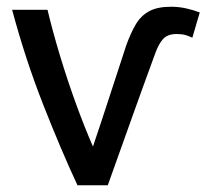

<svg xmlns="http://www.w3.org/2000/svg" viewBox="-20 -550 613 570"><path d="M210 0Q161 -105 108 -240Q55 -375 16 -521H121Q136 -458 158.5 -383.5Q181 -309 207 -238Q233 -167 256 -115Q281 -189 305.5 -264.5Q330 -340 355 -416Q368 -452 383 -477.5Q398 -503 422.5 -516.5Q447 -530 488 -530Q511 -530 533 -525Q555 -520 573 -513L551 -438Q541 -443 530.5 -446Q520 -449 504 -449Q478 -449 464.5 -434.5Q451 -420 441 -392Q405 -294 370 -196Q335 -98 300 0Z"/></svg>

Font: Ubuntu Sans Medium
Style: Regular
Weight: 500
Designer: Dalton Maag Ltd
Foundry: Dalton Maag Ltd
Version: Version 1.006; ttfautohint (v1.8.4.7-5d5b)